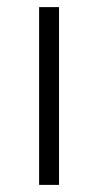

<svg xmlns="http://www.w3.org/2000/svg" viewBox="-20 -520 276 540"><path d="M90 0V-500H146V0Z"/></svg>

Font: Inclusive Sans Light
Style: Regular
Weight: 300
Designer: Olivia King
Foundry: Olivia King
Version: Version 2.004